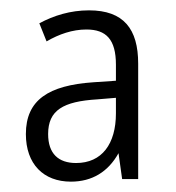

<svg xmlns="http://www.w3.org/2000/svg" viewBox="-20 -835 340 371"><path d="M152 -815C116 -815 84 -805 56 -790L70 -755C94 -769 120 -778 147 -778C185 -778 204 -759 204 -710V-679L160 -676C74 -670 30 -642 30 -576C30 -518 64 -484 117 -484C158 -484 189 -503 209 -539L216 -489H247V-712C247 -779 219 -815 152 -815ZM168 -643 204 -646V-616C204 -557 177 -520 127 -520C93 -520 73 -538 73 -576C73 -622 102 -639 168 -643Z"/></svg>

Font: Noto Sans Kannada UI Condensed Light
Style: Regular
Weight: 300
Width: 3
Designer: Jelle Bosma - Monotype Design Team
Foundry: Monotype Imaging Inc.
Version: Version 2.005